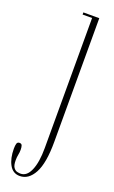

<svg xmlns="http://www.w3.org/2000/svg" viewBox="-204 -561 503 845"><g transform="rotate(20 48.0 -138.0)"><path d="M12.5 249Q-19.5 249 -36 219.5Q-52.5 190 -52.5 144.5Q-52.5 129.5 -49.8 120.8Q-47 112 -37.5 112Q-27.5 112 -25 120Q-22.5 128 -22.5 139Q-22.5 151.5 -25 163.2Q-27.5 175 -27.5 190Q-27.5 213.5 -20 223.8Q-12.5 234 -3 236Q6.5 238 12.5 238Q42 238 58.2 200Q74.5 162 74.5 95.5V-513.5H30V-523.5H104.5V55.5Q104.5 155.5 79.2 202.2Q54 249 12.5 249Z"/></g></svg>

Font: Imbue 100pt Thin
Style: Regular
Weight: 100
Designer: Tyler Finck
Foundry: Etcetera Type Company
Version: Version 1.102; ttfautohint (v1.8.3)